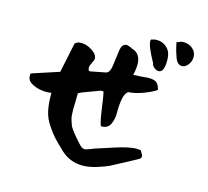

<svg xmlns="http://www.w3.org/2000/svg" viewBox="-120 -1018 1240 1147"><g transform="rotate(15 500.0 -444.5)"><path d="M42 -443V-456Q42 -461 50 -464L212 -517Q212 -522 216 -538L250 -701Q262 -716 289 -716Q322 -716 356.5 -694Q391 -672 391 -643Q391 -639 380.5 -618Q370 -597 370 -585Q370 -576 373.5 -570Q377 -564 386 -566L478 -584Q501 -591 506.5 -639Q512 -687 518.5 -730.5Q525 -774 553 -774Q568 -774 591 -761Q646 -746 646 -676Q646 -657 641 -629L637 -612L691 -615Q716 -618 734 -618Q766 -618 781 -606Q796 -594 803 -563Q772 -542 722.5 -524Q673 -506 636 -505Q615 -492 608 -451Q601 -410 602 -370Q603 -330 588 -298Q573 -266 537 -266H530Q520 -285 508 -371Q496 -457 492 -469Q482 -473 470 -469L368 -431L346 -420L345 -354Q344 -343 344 -322Q344 -301 345.5 -284Q347 -267 352.5 -251Q358 -235 361 -226Q364 -217 375.5 -201.5Q387 -186 391 -180.5Q395 -175 412 -155.5Q429 -136 435 -130Q454 -108 470 -108Q477 -108 485 -110.5Q493 -113 506.5 -118.5Q520 -124 531 -128Q550 -134 586 -145.5Q622 -157 636.5 -162Q651 -167 675.5 -174Q700 -181 712.5 -183.5Q725 -186 740.5 -188.5Q756 -191 769 -191Q784 -191 798 -188Q800 -183 804.5 -176Q809 -169 811.5 -163.5Q814 -158 814 -154Q814 -141 794 -132Q779 -124 729.5 -97Q680 -70 649 -54.5Q618 -39 570.5 -24.5Q523 -10 484 -10Q405 -10 346 -66Q302 -108 284 -128Q266 -148 239.5 -186.5Q213 -225 203 -268Q193 -311 193 -368V-382Q180 -379 162 -379Q117 -379 80 -396.5Q43 -414 42 -443ZM683 -834Q683 -845 691 -845Q704 -850 721 -850Q755 -850 781 -827.5Q807 -805 810 -767Q810 -764 810.5 -757.5Q811 -751 811 -747Q811 -673 778 -673Q762 -673 748 -685.5Q734 -698 735 -708Q683 -801 683 -834ZM836 -868 849 -871Q860 -879 878 -879Q910 -879 934 -859Q958 -839 958 -808Q958 -781 941.5 -759.5Q925 -738 904 -738Q875 -738 861 -778Q848 -813 842 -841Z"/></g></svg>

Font: NaniFont Regular
Style: Regular
Weight: 400
Designer: Nanigashitei
Version: Version 1.036